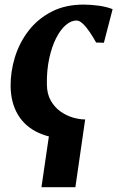

<svg xmlns="http://www.w3.org/2000/svg" viewBox="-20 -580 500 815"><path d="M281.5 10Q201.5 10 144.2 -16Q87 -42 56.5 -92.5Q26 -143 25 -214.5Q24.5 -275.5 43.2 -336.8Q62 -398 100.5 -448.5Q139 -499 197.8 -529.8Q256.5 -560.5 335 -560.5Q364.5 -560.5 399.2 -555.8Q434 -551 458 -541L421 -398.5L388 -399.5Q376.5 -420.5 362 -442.2Q347.5 -464 332.5 -478.5Q317.5 -493 305 -493Q281.5 -493 258.8 -473.2Q236 -453.5 217.8 -417.2Q199.5 -381 188.8 -331Q178 -281 179 -221Q179.5 -181 195.5 -153Q211.5 -125 236.2 -107.2Q261 -89.5 289 -81.2Q317 -73 341.5 -73ZM195 -52.5 341.5 -73 300 214.5H156Z"/></svg>

Font: Merriweather 36pt ExtraBold
Style: Italic
Weight: 800
Italic angle: -7.8°
Version: Version 2.101